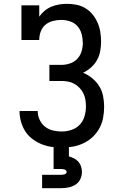

<svg xmlns="http://www.w3.org/2000/svg" viewBox="-20 -763 640 1003"><path d="M302 8Q275 8 248 4Q221 0 195.5 -10.5Q170 -21 148 -38Q126 -55 111.5 -78Q97 -101 89.5 -128Q82 -155 82 -182Q82 -182 82 -182.5Q82 -183 82 -183H177Q177 -183 177 -183Q177 -183 177 -182Q177 -159 187 -137.5Q197 -116 215 -101.5Q233 -87 256 -81.5Q279 -76 302 -76Q328 -76 353.5 -84.5Q379 -93 396.5 -111.5Q414 -130 421.5 -155.5Q429 -181 429 -207Q429 -225 426 -242.5Q423 -260 415.5 -275.5Q408 -291 395.5 -304Q383 -317 367.5 -325.5Q352 -334 335 -337Q318 -340 300 -340H238V-424H300Q323 -424 345.5 -431.5Q368 -439 384 -456Q400 -473 406.5 -496Q413 -519 413 -542Q413 -542 412.5 -542Q412 -542 412 -542Q412 -565 405.5 -588Q399 -611 383 -628Q367 -645 344.5 -652Q322 -659 299 -659Q277 -659 255 -653Q233 -647 216.5 -633Q200 -619 192.5 -597.5Q185 -576 185 -554H92V-735H185V-676Q197 -693 213 -706.5Q229 -720 248.5 -728Q268 -736 288.5 -739.5Q309 -743 330 -743Q355 -743 380 -738Q405 -733 426.5 -720Q448 -707 464 -687Q480 -667 490 -644Q500 -621 504 -596Q508 -571 508 -546Q508 -521 503.5 -496Q499 -471 487 -449.5Q475 -428 456 -411Q437 -394 414 -383Q440 -372 462 -354Q484 -336 498.5 -312.5Q513 -289 518.5 -261Q524 -233 524 -205Q524 -176 518.5 -147Q513 -118 499 -92.5Q485 -67 463.5 -47Q442 -27 415.5 -14.5Q389 -2 360.5 3Q332 8 302 8ZM200 220V150H300Q304 150 308.5 149.5Q313 149 317.5 147.5Q322 146 325 143Q328 140 328 135Q328 131 325 127.5Q322 124 317.5 122.5Q313 121 308.5 120.5Q304 120 300 120H260V0H340V54Q354 58 367 64.5Q380 71 389.5 82Q399 93 403.5 107Q408 121 408 135Q408 155 399.5 173Q391 191 374.5 201.5Q358 212 338.5 216Q319 220 300 220Z"/></svg>

Font: Iosevka Curly Slab MdEx
Style: Regular
Weight: 500
Width: 7
Monospace: yes
Designer: Belleve Invis
Foundry: Belleve Invis
Version: Version 11.1.0; ttfautohint (v1.8.3)